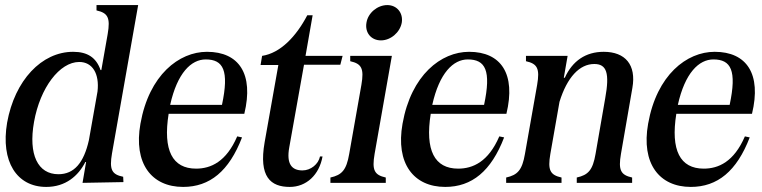

<svg xmlns="http://www.w3.org/2000/svg" viewBox="-20 -720 2999 756"><path d="M162 16C238 16 288 -27 316 -82H319L305 0L466 -3L465 -24C420 -33 410 -52 421 -116L524 -700H360V-679C405 -669 415 -650 404 -586L379 -444H376C359 -493 325 -516 268 -516C144 -516 38 -404 8 -237C-18 -84 46 16 162 16ZM114 -240C138 -375 215 -476 292 -476C344 -476 372 -430 364 -360L330 -168C310 -79 272 -34 210 -34C129 -34 91 -111 114 -240Z M701 16C806 16 882 -46 933 -179L914 -183C871 -83 810 -56 752 -56C659 -56 621 -128 644 -272H942C980 -429 921 -516 795 -516C685 -516 567 -425 533 -233C505 -76 577 16 701 16ZM650 -307C678 -433 733 -486 790 -486C859 -486 883 -443 854 -307Z M1121 16C1186 16 1237 -31 1250 -104H1240C1234 -74 1204 -49 1171 -49C1129 -49 1107 -74 1119 -140L1177 -465H1320L1329 -500H1183L1211 -660H1190C1146 -576 1084 -511 1012 -500L1006 -464H1076L1022 -160C998 -23 1046 16 1121 16Z M1281 0H1499V-21C1454 -31 1444 -50 1455 -114L1523 -500H1359V-479C1404 -469 1414 -450 1403 -386L1355 -114C1344 -50 1326 -31 1281 -21ZM1423 -631C1416 -592 1441 -561 1480 -561C1518 -561 1555 -592 1562 -631C1568 -669 1543 -700 1505 -700C1466 -700 1429 -669 1423 -631Z M1733 16C1838 16 1914 -46 1965 -179L1946 -183C1903 -83 1842 -56 1784 -56C1691 -56 1653 -128 1676 -272H1974C2012 -429 1953 -516 1827 -516C1717 -516 1599 -425 1565 -233C1537 -76 1609 16 1733 16ZM1682 -307C1710 -433 1765 -486 1822 -486C1891 -486 1915 -443 1886 -307Z M1973 0H2191V-21C2146 -31 2136 -50 2147 -114L2183 -319C2213 -416 2262 -468 2320 -468C2369 -468 2381 -432 2363 -333L2325 -114C2314 -50 2296 -31 2251 -21V0H2469V-21C2424 -31 2414 -50 2425 -114L2470 -374C2486 -465 2442 -516 2357 -516C2286 -516 2234 -480 2204 -414H2200L2215 -500H2051V-479C2096 -469 2106 -450 2095 -386L2047 -114C2036 -50 2018 -31 1973 -21Z M2700 16C2805 16 2881 -46 2932 -179L2913 -183C2870 -83 2809 -56 2751 -56C2658 -56 2620 -128 2643 -272H2941C2979 -429 2920 -516 2794 -516C2684 -516 2566 -425 2532 -233C2504 -76 2576 16 2700 16ZM2649 -307C2677 -433 2732 -486 2789 -486C2858 -486 2882 -443 2853 -307Z"/></svg>

Font: RL Madena Oblique
Style: Regular
Weight: 400
Italic angle: -10°
Designer: I Kadek Wantara Putra
Foundry: Roughlines ID
Version: Version 1.000;Glyphs 3.1.2 (3151)